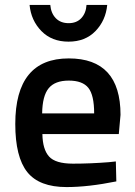

<svg xmlns="http://www.w3.org/2000/svg" viewBox="-20 -748 548 779"><path d="M422 -90 450 -93 452 -12Q338 11 250 11Q139 11 90.5 -50Q42 -111 42 -245Q42 -511 259 -511Q469 -511 469 -282L462 -204H152Q153 -142 179 -113Q205 -84 276 -84Q347 -84 422 -90ZM362 -288Q362 -362 338.5 -391.5Q315 -421 259 -421Q203 -421 177.5 -390Q152 -359 151 -288ZM331 -728H415Q409 -665 367.5 -622Q326 -579 258 -579Q190 -579 148 -622Q106 -665 100 -728H184Q187 -694 206.5 -674Q226 -654 258.5 -654Q291 -654 310 -674.5Q329 -695 331 -728Z"/></svg>

Font: TitilliumWeb-SemiBold
Style: SemiBold
Weight: 600
Version: Version 1.001;PS 57.000;hotconv 1.0.70;makeotf.lib2.5.55311